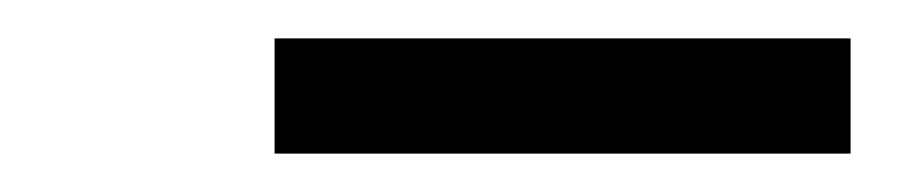

<svg xmlns="http://www.w3.org/2000/svg" viewBox="-20 -735 472 100"><path d="M123 -655H423V-715H123Z"/></svg>

Font: Iosevka Sparkle Light
Style: Italic
Weight: 300
Italic angle: -9°
Designer: Belleve Invis
Foundry: Belleve Invis
Version: Version 4.5.0; ttfautohint (v1.8.3)